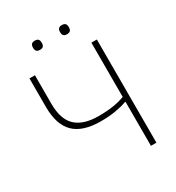

<svg xmlns="http://www.w3.org/2000/svg" viewBox="-204 -999 1034 1125"><g transform="rotate(-30 313.0 -437.0)"><path d="M485 -298H480Q448 -286 404 -278.5Q360 -271 304 -271Q182 -271 124 -328Q66 -385 66 -505V-698H103V-505Q103 -399 154.5 -351.5Q206 -304 307 -304Q364 -304 408 -311Q452 -318 485 -331V-698H522V0H485ZM204 -812Q187 -812 180.5 -820Q174 -828 174 -839V-847Q174 -858 180.5 -866Q187 -874 204 -874Q220 -874 226.5 -866Q233 -858 233 -847V-839Q233 -828 226.5 -820Q220 -812 204 -812ZM386 -812Q370 -812 363.5 -820Q357 -828 357 -839V-847Q357 -858 363.5 -866Q370 -874 386 -874Q403 -874 409.5 -866Q416 -858 416 -847V-839Q416 -828 409.5 -820Q403 -812 386 -812Z"/></g></svg>

Font: IBM Plex Sans ExtLt
Style: Regular
Weight: 200
Designer: Mike Abbink, Paul van der Laan, Pieter van Rosmalen
Foundry: Bold Monday
Version: Version 3.005